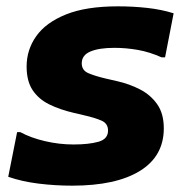

<svg xmlns="http://www.w3.org/2000/svg" viewBox="-20 -578 588 606"><path d="M34 -161H44Q77 -143 122 -132.5Q167 -122 212 -122Q260 -122 290.5 -130.5Q321 -139 321 -166Q321 -188 301 -197Q281 -206 246 -214L212 -222Q169 -232 135.5 -248.5Q102 -265 83 -293.5Q64 -322 64 -368Q64 -421 94.5 -464Q125 -507 188.5 -532.5Q252 -558 352 -558Q400 -558 445 -553Q490 -548 528 -536L501 -397H490Q452 -414 415 -420.5Q378 -427 341 -427Q293 -427 265.5 -415.5Q238 -404 238 -378Q238 -356 259 -347Q280 -338 314 -330L349 -322Q389 -313 422.5 -295.5Q456 -278 476.5 -248.5Q497 -219 497 -173Q497 -85 421.5 -38.5Q346 8 208 8Q154 8 101.5 1.5Q49 -5 6 -20Z"/></svg>

Font: Kufam
Style: Bold Italic
Weight: 700
Italic angle: -11°
Designer: Artur Schmal
Foundry: Original Type
Version: Version 1.301; ttfautohint (v1.8.3)